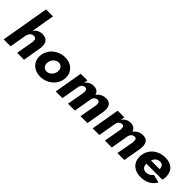

<svg xmlns="http://www.w3.org/2000/svg" viewBox="171 -1849 2928 2928"><g transform="rotate(45 1635.5 -385.0)"><path d="M368 -280 319 0H468L519 -302C533 -402 501 -477 390 -477C326 -476 280 -446 248 -402L313 -780H163L29 0H178L227 -283C238 -325 272 -367 321 -364C368 -361 374 -323 368 -280Z M599 -230C581 -92 680 10 823 10C969 10 1093 -89 1112 -230C1130 -368 1031 -470 888 -470C742 -470 618 -371 599 -230ZM752 -230C761 -293 815 -347 877 -345C937 -344 968 -290 959 -230C950 -167 895 -114 834 -115C774 -116 743 -170 752 -230Z M1886 -296C1898 -393 1876 -471 1770 -470C1705 -470 1652 -439 1615 -391C1604 -440 1569 -471 1500 -470C1439 -470 1395 -441 1365 -397L1375 -460H1231L1152 0H1296L1345 -284C1353 -333 1385 -364 1426 -364C1468 -364 1470 -322 1466 -280L1416 0H1565L1613 -281C1621 -331 1653 -364 1696 -364C1738 -364 1740 -321 1736 -280L1685 0H1835Z M2682 -296C2694 -393 2672 -471 2566 -470C2501 -470 2448 -439 2411 -391C2400 -440 2365 -471 2296 -470C2235 -470 2191 -441 2161 -397L2171 -460H2027L1948 0H2092L2141 -284C2149 -333 2181 -364 2222 -364C2264 -364 2266 -322 2262 -280L2212 0H2361L2409 -281C2417 -331 2449 -364 2492 -364C2534 -364 2536 -321 2532 -280L2481 0H2631Z M2990 10C3107 10 3192 -38 3241 -126L3110 -159C3085 -122 3047 -99 2997 -99C2939 -99 2907 -138 2908 -198H3252C3259 -217 3263 -244 3263 -266C3263 -393 3188 -470 3049 -470C2878 -470 2759 -352 2759 -200C2759 -69 2850 10 2990 10ZM3035 -369C3086 -369 3109 -337 3111 -282H2924C2944 -337 2980 -369 3035 -369Z"/></g></svg>

Font: Jost*
Style: Bold Italic
Weight: 700
Italic angle: -10°
Version: Version 3.7